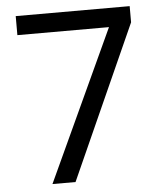

<svg xmlns="http://www.w3.org/2000/svg" viewBox="-52 -759 675 804"><g transform="rotate(-5 286.0 -357.0)"><path d="M136 0 429 -634H44V-714H523V-646L233 0Z"/></g></svg>

Font: Noto Sans
Style: Regular
Weight: 400
Designer: Monotype Design Team
Foundry: Monotype Imaging Inc.
Version: Version 2.007